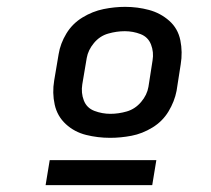

<svg xmlns="http://www.w3.org/2000/svg" viewBox="-20 -761 616 560"><path d="M301 -359Q332 -359 363.5 -365Q395 -371 424.5 -389Q454 -407 471.5 -436Q489 -465 495 -496L507 -573Q513 -609 506 -643.5Q499 -678 473.5 -700.5Q448 -723 414.5 -732Q381 -741 345 -741Q314 -741 282 -734.5Q250 -728 220.5 -710Q191 -692 173.5 -663Q156 -634 151 -603L138 -526Q132 -490 139.5 -456Q147 -422 172 -399Q197 -376 231 -367.5Q265 -359 301 -359ZM302 -429Q278 -429 255.5 -437.5Q233 -446 224.5 -468Q216 -490 220 -515L233 -592Q237 -615 254 -635.5Q271 -656 295.5 -663Q320 -670 344 -670Q368 -670 390 -661.5Q412 -653 420.5 -631Q429 -609 425 -585L413 -508Q409 -484 391.5 -463.5Q374 -443 350 -436Q326 -429 302 -429ZM113 -221H424L436 -294H125Z"/></svg>

Font: Iosevka Sparkle
Style: Bold Italic
Weight: 700
Italic angle: -9°
Designer: Belleve Invis
Foundry: Belleve Invis
Version: Version 4.5.0; ttfautohint (v1.8.3)